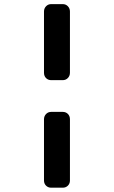

<svg xmlns="http://www.w3.org/2000/svg" viewBox="-20 -750 540 910"><path d="M277.3 -219.7Q292 -219.7 301.8 -210Q311.5 -200.2 311.5 -184.6V105.5Q311.5 120.1 301.8 129.9Q292 139.6 277.3 139.6H222.7Q208 139.6 198.2 129.9Q188.5 120.1 188.5 105.5V-184.6Q188.5 -199.2 198.2 -209.5Q208 -219.7 222.7 -219.7ZM277.3 -730.5Q292 -730.5 301.8 -720.2Q311.5 -710 311.5 -695.3V-405.3Q311.5 -390.6 301.8 -380.4Q292 -370.1 277.3 -370.1H222.7Q208 -370.1 198.2 -379.9Q188.5 -389.6 188.5 -405.3V-695.3Q188.5 -710 198.2 -720.2Q208 -730.5 222.7 -730.5Z"/></svg>

Font: Rounded-L Mgen+ 1m bold
Style: Bold
Weight: 700
Designer: [Source Han Sans]
Ryoko NISHIZUKA  (kana & ideographs); Paul D. Hunt (Latin, Greek & Cyrillic); Wenlong ZHANG  (bopomofo
Version: Version 1.059.20150602